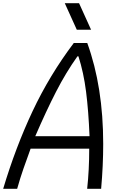

<svg xmlns="http://www.w3.org/2000/svg" viewBox="-44 -1187 731 1207"><path d="M528.6 -1000H438.8L363.3 -1166.7H453.1ZM-24.1 0Q54 -261.1 160.8 -488Q267.6 -714.8 419.9 -916.7H504.6Q604.8 -640.6 604.8 -281.9Q604.8 -146.5 591.8 0H503.9Q516.9 -117.8 516.9 -252.6H148.4Q141.9 -233.7 127.3 -193.4Q112.6 -153 103.8 -127.9Q95.1 -102.9 83.7 -67.1Q72.3 -31.2 63.8 0ZM518.9 -330.7Q512.4 -489.6 497.1 -610.4Q481.8 -731.1 449.2 -832.7H442.7Q370.4 -731.1 308.6 -610.7Q246.7 -490.2 177.7 -330.7Z"/></svg>

Font: TypoPRO Monoid
Style: Italic
Weight: 400
Width: 4
Italic angle: -11°
Monospace: yes
Version: Version 0.61